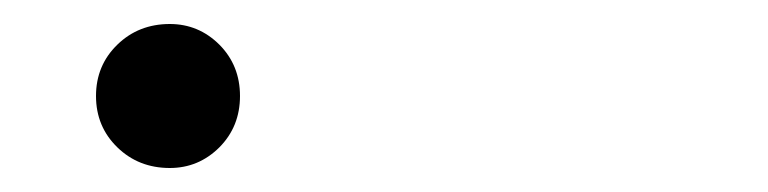

<svg xmlns="http://www.w3.org/2000/svg" viewBox="-20 -395 640 160"><path d="M60 -315Q60 -340.5 77.8 -357.8Q95.5 -375 121.5 -375Q145.5 -375 162.8 -357.8Q180 -340.5 180 -315Q180 -289.5 162.8 -272.2Q145.5 -255 121.5 -255Q95.5 -255 77.8 -272.2Q60 -289.5 60 -315Z"/></svg>

Font: CCSD_manrope Medium
Style: Regular
Weight: 500
Designer: Mikhail Sharanda
Foundry: Mikhail Sharanda
Version: Version 4.503